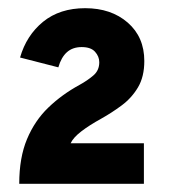

<svg xmlns="http://www.w3.org/2000/svg" viewBox="-20 -893 413 469"><path d="M27 -444Q27 -508 46 -553.2Q65 -598.5 98 -630.2Q131 -662 174 -685.5Q194 -696.5 208.2 -708.8Q222.5 -721 222.5 -741Q222.5 -755 212.2 -766.5Q202 -778 179.5 -778Q157.5 -778 143.5 -765.5Q129.5 -753 122.5 -728.5L29 -752.5Q44.5 -806.5 85.2 -839.8Q126 -873 188 -873Q251.5 -873 292 -837.8Q332.5 -802.5 332.5 -744Q332.5 -705.5 317 -679.5Q301.5 -653.5 277.2 -635.5Q253 -617.5 227 -603Q198 -587 178.5 -572Q159 -557 152.5 -543H331.5V-444Z"/></svg>

Font: Undotted
Style: Bold
Weight: 700
Designer: Delve Withrington, Dave Bailey, Thomas Jockin
Foundry: Delve Fonts LLC
Version: Version 4.000